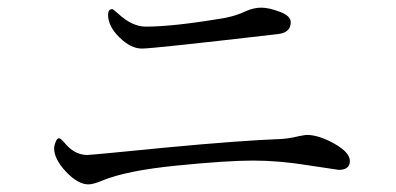

<svg xmlns="http://www.w3.org/2000/svg" viewBox="-20 -608 1040 504"><path d="M122.1 -218.8Q122.1 -225.6 126 -235.4Q129.9 -245.1 134.8 -245.1Q138.7 -245.1 148.4 -234.4Q174.8 -201.2 209 -201.2Q218.8 -201.2 416 -220.7Q612.3 -239.3 719.7 -243.2Q742.2 -245.1 761.7 -250Q781.2 -253.9 785.2 -253.9Q816.4 -253.9 857.4 -231Q898.4 -208 898.4 -185.5Q898.4 -162.1 869.1 -162.1L791 -173.8Q713.9 -186.5 644.5 -186.5Q575.2 -186.5 443.4 -173.3Q311.5 -160.2 248 -133.8Q224.6 -124 211.9 -124Q184.6 -124 153.3 -157.2Q122.1 -190.4 122.1 -218.8ZM263.7 -569.3Q263.7 -584 274.4 -584Q277.3 -584 290 -572.3Q327.1 -538.1 362.3 -538.1Q437.5 -538.1 573.2 -561.5Q601.6 -567.4 624 -578.1Q645.5 -587.9 666 -587.9Q685.5 -587.9 714.4 -577.1Q743.2 -566.4 743.2 -549.8Q743.2 -522.5 710 -518.6Q381.8 -480.5 352.5 -480.5Q323.2 -480.5 293.5 -509.8Q263.7 -539.1 263.7 -569.3Z"/></svg>

Font: GenEi Koburi Mincho v6
Style: Regular
Weight: 400
Designer: o_tamon (Modified)
Foundry: o_tamon / Adobe Systems Incorporated
Version: Version 6.1